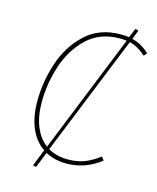

<svg xmlns="http://www.w3.org/2000/svg" viewBox="-119 -820 794 969"><g transform="rotate(15 278.0 -335.5)"><path d="M457 -665 204 -38Q248 -12 306 -12Q359 -12 396.5 -27.5Q434 -43 471 -71L484 -53Q403 10 305 10Q245 10 196 -16L163 66L146 62L181 -26Q134 -57 108.5 -116Q83 -175 83 -257Q83 -357 115.5 -456.5Q148 -556 220 -623.5Q292 -691 403 -691Q427 -691 447 -688L467 -737L484 -732L465 -684Q515 -672 556 -633L542 -617Q500 -655 457 -665ZM440 -668Q418 -670 404 -670Q300 -670 233 -605.5Q166 -541 136 -446.5Q106 -352 106 -258Q106 -184 128 -130.5Q150 -77 190 -47Z"/></g></svg>

Font: FiraGO Thin
Style: Italic
Weight: 100
Italic angle: -8°
Designer: bBox Type GmbH
Foundry: bBox Type GmbH
Version: Version 1.001